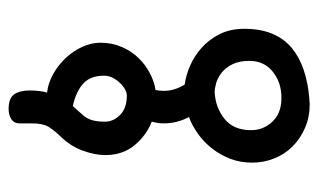

<svg xmlns="http://www.w3.org/2000/svg" viewBox="-166 -369 736 444"><g transform="rotate(-90 202.0 -147.0)"><path d="M193.4 135.7H199.2Q233.4 135.7 258.3 115.7Q283.2 95.7 283.2 61.5Q283.2 38.1 275.4 22.5Q267.6 6.8 255.9 -2.4Q244.1 -11.7 231.9 -15.1Q219.7 -18.6 210.9 -18.6Q174.8 -16.6 148.9 4.4Q123 25.4 123 65.4Q123 93.8 142.1 114.3Q161.1 134.8 193.4 135.7ZM197.3 200.2Q193.4 200.2 189.9 200.7Q186.5 201.2 183.6 201.2Q153.3 201.2 128.4 190.4Q103.5 179.7 85.4 161.6Q67.4 143.6 57.6 119.1Q47.9 94.7 47.9 68.4Q47.9 41 56.6 18.1Q65.4 -4.9 80.1 -23.9Q94.7 -43 113.8 -56.6Q132.8 -70.3 153.3 -78.1Q146.5 -90.8 142.6 -105.5Q138.7 -120.1 138.7 -136.7Q138.7 -143.6 139.6 -149.9Q140.6 -156.2 142.6 -164.1Q110.4 -176.8 87.9 -204.1Q65.4 -231.4 65.4 -271.5Q65.4 -295.9 75.7 -323.7Q85.9 -351.6 107.4 -374Q120.1 -386.7 129.9 -401.4Q139.6 -416 138.7 -449.2V-469.7Q138.7 -482.4 148.4 -488.8Q158.2 -495.1 171.9 -495.1Q197.3 -495.1 206.1 -481.9Q214.8 -468.8 214.8 -446.3Q214.8 -423.8 210 -406.2Q233.4 -403.3 254.4 -391.1Q275.4 -378.9 291 -361.8Q306.6 -344.7 315.9 -324.2Q325.2 -303.7 325.2 -283.2Q325.2 -255.9 315.4 -233.4Q305.7 -210.9 290 -194.8Q274.4 -178.7 254.9 -168.5Q235.4 -158.2 215.8 -155.3Q214.8 -150.4 214.4 -146Q213.9 -141.6 213.9 -136.7Q213.9 -123 217.8 -110.8Q221.7 -98.6 228.5 -87.9Q250 -85 272.5 -75.2Q294.9 -65.4 314 -48.3Q333 -31.2 345.2 -6.8Q357.4 17.6 357.4 49.8Q357.4 87.9 345.7 115.2Q334 142.6 312.5 160.2Q291 177.7 261.7 187.5Q232.4 197.3 197.3 200.2ZM178.7 -346.7 156.2 -321.3Q148.4 -311.5 145.5 -299.8Q142.6 -288.1 142.6 -272.5Q142.6 -252.9 158.2 -237.3Q173.8 -221.7 203.1 -221.7Q210 -221.7 217.8 -226.1Q225.6 -230.5 232.4 -237.8Q239.3 -245.1 244.1 -254.4Q249 -263.7 249 -274.4Q249 -305.7 231 -322.3Q212.9 -338.9 178.7 -346.7Z"/></g></svg>

Font: Gamja Flower
Style: Regular
Weight: 400
Designer: YoonDesign Inc.
Foundry: YoonDesign Inc.
Version: Version 3.00;build 20171102